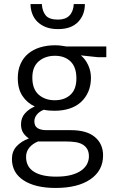

<svg xmlns="http://www.w3.org/2000/svg" viewBox="-20 -700 576 950"><path d="M68 -314Q68 -353 81.5 -383.5Q95 -414 119.5 -434.5Q144 -455 178 -465.5Q212 -476 252 -476Q269 -476 282.5 -474Q296 -472 309 -470H506V-417H464L380 -426Q403 -407 416.5 -377.5Q430 -348 430 -315Q430 -276 416.5 -245.5Q403 -215 379.5 -194Q356 -173 323 -162.5Q290 -152 251 -152Q237 -152 223.5 -153Q210 -154 197 -157Q174 -148 162 -132.5Q150 -117 150 -100Q150 -76 166 -66Q182 -56 210 -56H331Q409 -56 449.5 -22Q490 12 490 69Q490 144 427.5 187Q365 230 255 230Q155 230 97 192.5Q39 155 39 86Q39 49 62 24Q85 -1 123 -15Q106 -26 95 -42.5Q84 -59 84 -85Q84 -117 103.5 -139Q123 -161 152 -173Q114 -191 91 -225.5Q68 -260 68 -314ZM168 0Q141 11 125 30.5Q109 50 109 76Q109 125 147.5 149.5Q186 174 258 174Q302 174 333 165.5Q364 157 383.5 142.5Q403 128 411.5 110Q420 92 420 74Q420 52 411.5 37.5Q403 23 388 14.5Q373 6 352 3Q331 0 306 0ZM358 -312Q358 -368 329 -396Q300 -424 252 -424Q204 -424 172 -397Q140 -370 140 -316Q140 -259 171.5 -231.5Q203 -204 251 -204Q299 -204 328.5 -231Q358 -258 358 -312ZM187 -680Q189 -645 206 -624Q223 -603 267 -603Q304 -603 323.5 -623Q343 -643 345 -680H400Q400 -626 366 -591Q332 -556 267 -556Q231 -556 205.5 -566.5Q180 -577 163.5 -594Q147 -611 139 -633.5Q131 -656 131 -680Z"/></svg>

Font: Mukta Mahee Light
Style: Regular
Weight: 300
Designer: Shuchita Grover, Noopur Datye, Girish Dalvi, Yashodeep Gholap
Foundry: Ek Type
Version: Version 2.538;PS 1.000;hotconv 16.6.51;makeotf.lib2.5.65220;